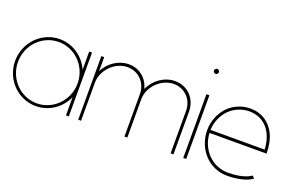

<svg xmlns="http://www.w3.org/2000/svg" viewBox="-101 -1221 2563 1642"><g transform="rotate(20 1180.5 -400.0)"><path d="M563 -164V1H589V-580H563V-415C516 -521 412 -594 292 -594C128 -594 -5 -457 -5 -289C-5 -121 128 15 292 15C412 15 516 -58 563 -164ZM563 -303V-276C556 -128 437 -10 292 -10C142 -10 21 -135 21 -289C21 -443 142 -568 292 -568C437 -568 556 -451 563 -303Z M1115 -440C1094 -530 1018 -594 921 -594C828 -594 742 -535 700 -452V-579H674V0H700V-347C700 -377 707 -405 719 -432C755 -510 833 -567 918 -567C1019 -567 1095 -488 1095 -387V0H1121V-347C1121 -377 1127 -405 1139 -432C1175 -510 1254 -567 1339 -567C1440 -567 1515 -488 1515 -387V0H1541V-387C1542 -503 1458 -594 1342 -594C1245 -594 1155 -530 1115 -440Z M1657 -580H1630V0H1657ZM1644 -815C1632 -815 1621 -805 1621 -793C1621 -781 1632 -770 1644 -770C1656 -770 1666 -781 1666 -793C1666 -805 1656 -815 1644 -815Z M1829 -513C1773 -455 1741 -376 1741 -294C1741 -123 1867 15 2032 15C2197 15 2260 -41 2260 -41L2240 -62C2240 -62 2183 -12 2032 -12C1886 -12 1775 -129 1768 -278H2287C2287 -418 2236 -506 2167 -553C2125 -581 2077 -594 2028 -594C1955 -594 1881 -565 1829 -513ZM2260 -305H1767C1770 -376 1798 -444 1847 -494C1894 -541 1961 -568 2027 -568C2071 -568 2115 -557 2152 -531C2211 -491 2254 -418 2260 -305Z"/></g></svg>

Font: MintSans
Style: ExtraLight
Weight: 200
Version: Version 1.0